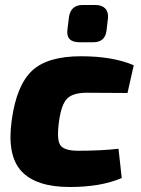

<svg xmlns="http://www.w3.org/2000/svg" viewBox="-20 -736 563 768"><path d="M310 -716H362Q387 -716 400.5 -702.5Q414 -689 412 -664L406 -613Q400 -567 353 -567H298Q242 -567 250 -620L256 -669Q264 -716 310 -716ZM454 -141 467 -24Q384 12 259 12Q124 12 65.5 -51.5Q7 -115 27 -256Q46 -394 107.5 -452.5Q169 -511 304 -511Q431 -511 515 -475L490 -364L327 -365Q271 -365 248 -341Q225 -317 216 -250Q206 -177 221.5 -155Q237 -133 292 -133Q385 -133 454 -141Z"/></svg>

Font: Ezarion Extra Bold
Style: Italic
Weight: 800
Italic angle: -8°
Designer: Natanael Gama
Version: Version 1.001;PS 001.001;hotconv 1.0.70;makeotf.lib2.5.58329